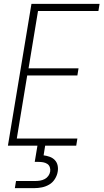

<svg xmlns="http://www.w3.org/2000/svg" viewBox="-20 -755 540 995"><path d="M21 0 143 -735H496L490 -698H177L128 -401H387L381 -364H121L67 -37H381L375 0ZM57 220 63 183H163Q175 183 187.5 181Q200 179 211.5 173Q223 167 230.5 156.5Q238 146 240 134Q242 122 238 111Q234 100 224.5 94Q215 88 203.5 86Q192 84 180 84H160L174 0H214L206 50Q222 52 237.5 57.5Q253 63 264 74.5Q275 86 278.5 102Q282 118 279 135Q276 154 264.5 172.5Q253 191 235 201.5Q217 212 197 216Q177 220 157 220Z"/></svg>

Font: Iosevka SS04 Extralight
Style: Italic
Weight: 200
Italic angle: -9°
Monospace: yes
Designer: Belleve Invis
Foundry: Belleve Invis
Version: Version 19.0.0; ttfautohint (v1.8.4)